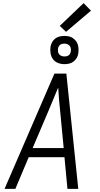

<svg xmlns="http://www.w3.org/2000/svg" viewBox="-20 -1204 640 1224"><path d="M9 0 327 -735H403L479 0H410L391 -202H163L78 0ZM386 -260 364 -490Q360 -529 356.5 -568Q353 -607 351 -646Q335 -607 318.5 -568Q302 -529 286 -490L188 -260ZM391 -795Q369 -795 349 -803Q329 -811 317.5 -827Q306 -843 302.5 -864Q299 -885 302 -907Q305 -922 312.5 -935.5Q320 -949 332.5 -958.5Q345 -968 360.5 -971.5Q376 -975 391 -975Q405 -975 419 -972Q433 -969 444 -961.5Q455 -954 463.5 -943.5Q472 -933 476 -919.5Q480 -906 480.5 -892Q481 -878 479 -863Q477 -848 469 -834.5Q461 -821 448.5 -811.5Q436 -802 421 -798.5Q406 -795 391 -795ZM391 -844Q398 -844 404.5 -845.5Q411 -847 417 -851Q423 -855 426.5 -861.5Q430 -868 431 -875Q433 -885 431.5 -895Q430 -905 424 -912Q418 -919 409 -922.5Q400 -926 390 -926Q383 -926 376.5 -924.5Q370 -923 364.5 -919Q359 -915 355 -908.5Q351 -902 350 -895Q349 -885 350 -875Q351 -865 357 -858Q363 -851 372 -847.5Q381 -844 391 -844ZM401 -1001 361 -1039 513 -1184 560 -1136Z"/></svg>

Font: Iosevka Aile Light
Style: Italic
Weight: 300
Italic angle: -9°
Designer: Belleve Invis
Foundry: Belleve Invis
Version: Version 31.1.0; ttfautohint (v1.8.4)